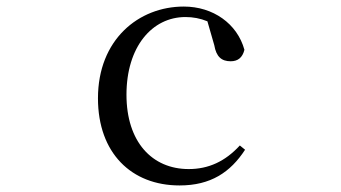

<svg xmlns="http://www.w3.org/2000/svg" viewBox="-20 -551 1040 586"><path d="M528 15C623 15 683 -25 728 -94L712 -107C667 -58 616 -35 556 -35C444 -35 366 -118 366 -262C366 -408 444 -499 546 -499C569 -499 591 -495 613 -486L634 -413C640 -378 656 -364 684 -364C706 -364 720 -375 726 -399C704 -479 630 -531 541 -531C403 -531 279 -430 279 -251C279 -84 381 15 528 15Z"/></svg>

Font: Harano Aji Mincho CN
Style: Regular
Weight: 400
Foundry: Masamichi Hosoda
Version: HaranoAjiMinchoCN-Regular version 20230610;ttx 4.39.4